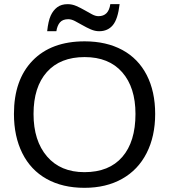

<svg xmlns="http://www.w3.org/2000/svg" viewBox="-20 -898 818 928"><path d="M459.5 -747.1Q439 -747.1 418.5 -756.1Q397.9 -765.1 378.9 -776.1Q359.9 -787.1 342.5 -796.1Q325.2 -805.2 310.1 -805.2Q283.2 -805.2 270 -790Q256.8 -774.9 252.4 -747.1H208Q213.4 -796.9 225.1 -822.5Q236.8 -848.1 256.6 -863Q276.4 -877.9 307.1 -877.9Q328.6 -877.9 349.1 -868.9Q369.6 -859.9 388.7 -848.9Q407.7 -837.9 424.6 -828.9Q441.4 -819.8 456.1 -819.8Q504.9 -819.8 513.2 -877.9H558.1Q549.8 -805.7 525.4 -776.4Q501 -747.1 459.5 -747.1ZM730 -347.2Q730 -239.3 688.7 -158.2Q647.5 -77.1 570.3 -33.7Q493.2 9.8 388.2 9.8Q282.2 9.8 205.3 -33.2Q128.4 -76.2 87.9 -157.5Q47.4 -238.8 47.4 -347.2Q47.4 -512.2 137.7 -605.2Q228 -698.2 389.2 -698.2Q494.1 -698.2 571.3 -656.5Q648.4 -614.7 689.2 -535.2Q730 -455.6 730 -347.2ZM634.8 -347.2Q634.8 -475.6 570.6 -548.8Q506.3 -622.1 389.2 -622.1Q271 -622.1 206.5 -549.8Q142.1 -477.5 142.1 -347.2Q142.1 -217.8 207.3 -141.8Q272.5 -65.9 388.2 -65.9Q507.3 -65.9 571 -139.4Q634.8 -212.9 634.8 -347.2Z"/></svg>

Font: TypoPRO Liberation Sans
Style: Regular
Weight: 400
Designer: Steve Matteson
Foundry: Ascender Corporation
Version: Version 2.00.1